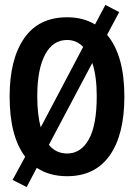

<svg xmlns="http://www.w3.org/2000/svg" viewBox="-20 -702 540 778"><path d="M88 56 31 27 82 -67Q19 -150 19 -311Q19 -462 78 -547Q137 -632 252 -632Q317 -632 365 -603L407 -682L463 -653L414 -561Q484 -477 484 -311Q484 -156 424.5 -72Q365 12 252 12Q180 12 129 -22ZM131 -312Q131 -238 145 -186L317 -512Q290 -540 252 -540Q194 -540 162.5 -480.5Q131 -421 131 -312ZM252 -80Q308 -80 340 -137.5Q372 -195 372 -312Q372 -393 354 -447L178 -115Q207 -80 252 -80Z"/></svg>

Font: Ligconsolata
Style: Bold
Weight: 700
Monospace: yes
Designer: Raph Levien, Cyreal, Brenton Simpson
Foundry: Raph Levien, Cyreal, Google
Version: Version 3.001; ttfautohint (v1.8.2.53-6de2)